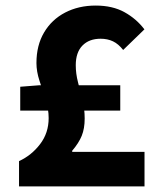

<svg xmlns="http://www.w3.org/2000/svg" viewBox="-20 -667 568 687"><path d="M48.1 0V-90.5Q92.8 -111.1 123.4 -151.2Q154.1 -191.3 154.1 -244.4Q154.1 -277.4 143.2 -311.1Q132.2 -344.8 121.3 -378Q110.4 -411.2 110.4 -441.5Q110.4 -504.9 137.8 -551Q165.2 -597.2 213.2 -622.1Q261.3 -647.1 322.1 -647.1Q382.9 -647.1 425.6 -623.3Q468.3 -599.6 496.7 -561.9L420.7 -488.2Q403.8 -509.8 384.3 -519.1Q364.8 -528.4 339.9 -528.4Q299 -528.4 275.1 -504.1Q251.1 -479.7 251.1 -433.6Q251.1 -403.4 259.1 -372.7Q267.1 -341.9 275 -309.7Q283 -277.6 283 -242.7Q283 -207.2 272.5 -181.2Q261.9 -155.2 238.3 -127.6V-123.6H497.1V0ZM52.4 -271.3V-356.6L120 -361.9H410.3V-271.3Z"/></svg>

Font: Source Sans 3 VF
Style: Regular
Weight: 200
Designer: Paul D. Hunt
Foundry: Adobe
Version: Version 3.046;hotconv 1.0.118;makeotfexe 2.5.65603